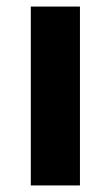

<svg xmlns="http://www.w3.org/2000/svg" viewBox="-20 -566 338 586"><path d="M224 0H74V-546H224Z"/></svg>

Font: Noto Sans Syriac Eastern
Style: Bold
Weight: 700
Designer: Patrick Giasson and the Monotype Design Team
Foundry: Monotype Imaging Inc.
Version: Version 3.001